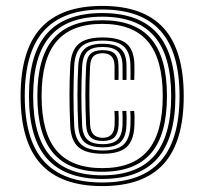

<svg xmlns="http://www.w3.org/2000/svg" viewBox="-20 -625 692 650"><path d="M326 5Q186.5 5 118.1 -70Q49.8 -145 49.8 -300Q49.8 -455 118.1 -530Q186.5 -605 326 -605Q465.8 -605 533.9 -530Q602 -455 602 -300Q602 -145 533.9 -70Q465.8 5 326 5ZM326 -7.2Q458.5 -7.2 523.1 -79.2Q587.8 -151.2 587.8 -300Q587.8 -448.8 523.1 -520.8Q458.5 -592.8 326 -592.8Q193.5 -592.8 128.6 -520.8Q63.8 -448.8 63.8 -300Q63.8 -151.2 128.6 -79.2Q193.5 -7.2 326 -7.2ZM326 -19.2Q200.5 -19.2 139.2 -88.2Q78 -157.2 78 -300Q78 -442.8 139.2 -511.8Q200.5 -580.8 326 -580.8Q451.5 -580.8 512.6 -511.8Q573.8 -442.8 573.8 -300Q573.8 -157.2 512.6 -88.2Q451.5 -19.2 326 -19.2ZM326 -31.5Q444.5 -31.5 502 -97.4Q559.5 -163.2 559.5 -300Q559.5 -436.8 502 -502.6Q444.5 -568.5 326 -568.5Q207.5 -568.5 149.9 -502.6Q92.2 -436.8 92.2 -300Q92.2 -163.2 149.9 -97.4Q207.5 -31.5 326 -31.5ZM326 -43.5Q214.8 -43.5 160.6 -106.4Q106.5 -169.2 106.5 -300Q106.5 -430.8 160.6 -493.6Q214.8 -556.5 326 -556.5Q437.5 -556.5 491.4 -493.6Q545.2 -430.8 545.2 -300Q545.2 -169.2 491.4 -106.4Q437.5 -43.5 326 -43.5ZM326 -55.8Q430.2 -55.8 480.6 -115.5Q531 -175.2 531 -300Q531 -424.8 480.6 -484.5Q430.2 -544.2 326 -544.2Q221.8 -544.2 171.2 -484.5Q120.8 -424.8 120.8 -300Q120.8 -175.2 171.2 -115.5Q221.8 -55.8 326 -55.8ZM328 -104.5Q271.8 -104.5 246 -126.5Q220.2 -148.5 217.8 -199Q215.2 -255.2 215.2 -303.2Q215.2 -351.2 217.8 -403Q220.8 -454 246.1 -476.1Q271.5 -498.2 327.2 -498.2Q384 -498.2 409 -476.8Q434 -455.2 435 -405.5Q435.2 -394.8 435.1 -381.6Q435 -368.5 434.5 -354.5H421.8Q422 -365 421.9 -377.8Q421.8 -390.5 421.5 -404.8Q420.5 -449 398.5 -468.2Q376.5 -487.5 327.2 -487.5Q278.2 -487.5 256 -467.8Q233.8 -448 231.2 -402Q228.8 -350.8 228.8 -303.1Q228.8 -255.5 231.2 -199.8Q233.5 -155 256 -135.2Q278.5 -115.5 328 -115.5Q376 -115.5 397.8 -135.1Q419.5 -154.8 421.5 -199.8Q423 -229 421 -249.5H434.2Q436.5 -231 435 -199Q432.8 -148.5 407.9 -126.5Q383 -104.5 328 -104.5ZM328 -126.2Q285.5 -126.2 266.1 -143.8Q246.8 -161.2 244.8 -200.8Q242.2 -256 242.2 -303.1Q242.2 -350.2 244.8 -401.2Q247 -441.8 266.1 -459.2Q285.2 -476.8 327.2 -476.8Q369.8 -476.8 388.6 -460Q407.5 -443.2 408.2 -404.5Q408.2 -390.8 408.4 -378.1Q408.5 -365.5 408.2 -354.5H395Q395.2 -374.2 394.8 -403.8Q393.8 -437.2 378.1 -451.6Q362.5 -466 327.2 -466Q292 -466 276 -450.8Q260 -435.5 258 -400.2Q255.5 -349.8 255.5 -303.1Q255.5 -256.5 258 -201.2Q259.8 -167.5 276 -152.2Q292.2 -137 328 -137Q362.2 -137 377.8 -152.1Q393.2 -167.2 394.8 -201Q395.8 -228.5 394.2 -249.5H407.8Q409.5 -227.5 408 -200.2Q406.5 -161 387.9 -143.6Q369.2 -126.2 328 -126.2ZM328 -147.8Q299.2 -147.8 286.1 -160.9Q273 -174 271.5 -202.2Q269 -257 269 -303.1Q269 -349.2 271.5 -399.5Q273 -429.2 286 -442.2Q299 -455.2 327.2 -455.2Q355.8 -455.2 368.2 -443.2Q380.8 -431.2 381.2 -403.2Q381.8 -376.2 381.2 -354.5H367.8Q368.2 -375.8 367.8 -402.8Q367 -444.8 327.2 -444.8Q305.8 -444.8 295.9 -434Q286 -423.2 284.8 -398.8Q282.5 -348.8 282.5 -303Q282.5 -257.2 285 -203Q287 -158.5 328 -158.5Q366.2 -158.5 368 -202Q369 -226.2 367.5 -249.5H381Q382.5 -225.5 381.5 -201.5Q380.2 -173.5 367.8 -160.6Q355.2 -147.8 328 -147.8Z"/></svg>

Font: Big Shoulders Inline Text SemiBold
Style: Regular
Weight: 600
Designer: Patric King
Foundry: XO Type Co
Version: Version 1.000